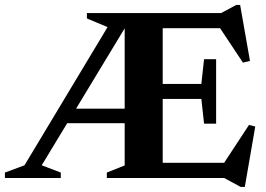

<svg xmlns="http://www.w3.org/2000/svg" viewBox="-37 -723 1080 780"><path d="M397 0V-22L469.5 -51V-222.5H236L132.5 -51.5L210 -22V0H-17V-22L62.5 -51.5L400 -613L316 -648V-670H861.5L923 -703H938.5L978.5 -475.5L950 -468.5L857 -608.5H624V-382H781L792 -482.5H841V-220.5H792L781 -321H624V-61.5H873.5L974.5 -215.5L1000 -209L957.5 36.5H941L873.5 0ZM272 -281.5H469.5V-608Z"/></svg>

Font: Newsreader Text
Style: Bold
Weight: 700
Designer: Hugues Gentile
Foundry: Production Type
Version: Version 1.001